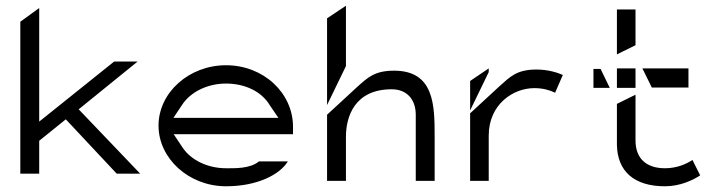

<svg xmlns="http://www.w3.org/2000/svg" viewBox="-20 -665 2520 671"><path d="M51 -58H117V-173L210 -248L388 -58H470L255 -283L461 -450H379L117 -240V-637L51 -589Z M534 -226C534 -111 640 -14 770 -14C881 -14 959 -56 986 -101H885C854 -75 800 -77 770 -77C705 -77 646 -106 617 -151L587 -196H1004V-222C1004 -340 901 -437 770 -437C640 -437 534 -341 534 -226ZM586 -253 616 -298C645 -343 704 -373 770 -373C835 -373 894 -346 923 -297L953 -253Z M1123 -33H1189V-187C1189 -257 1219 -353 1349 -353C1403 -353 1433 -316 1433 -264V-33H1499V-187C1499 -297 1498 -418 1357 -418C1288 -418 1264 -393 1227 -360L1123 -264ZM1123 -298 1189 -434V-645L1123 -601Z M1623 -33H1688V-191C1688 -301 1774 -357 1847 -357C1878 -357 1901 -350 1920 -341L1947 -403C1929 -411 1896 -422 1855 -422C1786 -422 1763 -397 1726 -364L1623 -269ZM1623 -279 1688 -413V-426L1623 -382Z M2054 -358H2111L2079 -424H2054ZM2136 -158C2138 -68 2194 -14 2304 -14C2358 -14 2402 -36 2427 -52L2400 -106C2379 -92 2346 -77 2304 -77C2239 -77 2201 -111 2201 -174V-334L2136 -302ZM2136 -358H2201V-426H2136ZM2136 -475 2201 -507V-632H2136ZM2225 -426 2258 -359H2386V-426Z"/></svg>

Font: Charger Static
Style: Regular
Weight: 1000
Designer: Jasper
Foundry: KineticPlasma Fonts/Cannot Into Space Fonts
Version: Version 1.1